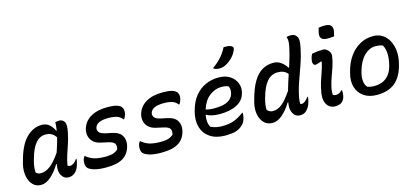

<svg xmlns="http://www.w3.org/2000/svg" viewBox="-66 -1323 3982 1844"><g transform="rotate(-15 1925.0 -400.5)"><path d="M315 -545Q362 -545 391.5 -518Q421 -491 437 -454H442Q450 -504 450 -535Q467 -541 487 -541Q525 -541 541 -511Q557 -481 540 -405Q529 -350 512 -300.5Q495 -251 479.5 -203Q464 -155 455 -104Q464 -94 481 -94Q498 -94 517 -108Q536 -122 550 -144H556Q555 -135 553.5 -125.5Q552 -116 548 -102Q536 -51 512 -24Q496 -8 478.5 0.5Q461 9 437 9Q394 9 370 -31Q346 -71 358 -135Q359 -140 360 -144H353Q314 -78 264 -33.5Q214 11 164 11Q124 11 96.5 -10Q69 -31 54 -66Q39 -101 37 -142.5Q35 -184 45 -226L51 -248Q91 -406 161 -475.5Q231 -545 315 -545ZM142 -119Q160 -98 189 -98Q237 -98 284 -133Q331 -168 387 -251Q398 -285 409 -319Q420 -353 429 -391Q412 -418 387.5 -432Q363 -446 327 -446Q213 -446 161 -251L156 -234Q147 -202 143.5 -173.5Q140 -145 142 -119Z M834 -91Q878 -91 907 -100.5Q936 -110 956 -129Q966 -164 954 -185.5Q942 -207 891 -218L819 -234Q774 -244 748 -269Q722 -294 714.5 -327.5Q707 -361 715 -393Q735 -468 801 -507Q867 -546 967 -546Q1028 -546 1059.5 -536.5Q1091 -527 1106 -510Q1117 -497 1119.5 -478Q1122 -459 1117 -439Q1109 -409 1095 -393H1089Q1069 -421 1036.5 -432Q1004 -443 951 -443Q833 -443 817 -380Q812 -360 825 -339.5Q838 -319 892 -307L947 -296Q1022 -280 1046.5 -236.5Q1071 -193 1057 -137Q1038 -61 979.5 -25Q921 11 811 11Q737 11 692.5 -2.5Q648 -16 631 -35Q611 -59 618 -106Q620 -119 625 -130Q630 -141 635 -148H641Q679 -116 722.5 -103.5Q766 -91 834 -91Z M1384 -91Q1428 -91 1457 -100.5Q1486 -110 1506 -129Q1516 -164 1504 -185.5Q1492 -207 1441 -218L1369 -234Q1324 -244 1298 -269Q1272 -294 1264.5 -327.5Q1257 -361 1265 -393Q1285 -468 1351 -507Q1417 -546 1517 -546Q1578 -546 1609.5 -536.5Q1641 -527 1656 -510Q1667 -497 1669.5 -478Q1672 -459 1667 -439Q1659 -409 1645 -393H1639Q1619 -421 1586.5 -432Q1554 -443 1501 -443Q1383 -443 1367 -380Q1362 -360 1375 -339.5Q1388 -319 1442 -307L1497 -296Q1572 -280 1596.5 -236.5Q1621 -193 1607 -137Q1588 -61 1529.5 -25Q1471 11 1361 11Q1287 11 1242.5 -2.5Q1198 -16 1181 -35Q1161 -59 1168 -106Q1170 -119 1175 -130Q1180 -141 1185 -148H1191Q1229 -116 1272.5 -103.5Q1316 -91 1384 -91Z M2072 -545Q2143 -545 2187.5 -515Q2232 -485 2249.5 -440.5Q2267 -396 2256 -352L2254 -344Q2237 -273 2169.5 -237.5Q2102 -202 1998 -202Q1953 -202 1919.5 -210Q1886 -218 1869 -230H1863Q1856 -195 1859.5 -163Q1863 -131 1877 -108Q1928 -84 1990 -84Q2061 -84 2108.5 -102.5Q2156 -121 2206 -158H2212Q2212 -144 2210.5 -132.5Q2209 -121 2207 -110Q2200 -82 2189 -65Q2178 -48 2161 -34Q2134 -10 2095 0.5Q2056 11 1997 11Q1905 11 1846.5 -28Q1788 -67 1767.5 -134.5Q1747 -202 1769 -287L1773 -300Q1795 -383 1840 -437.5Q1885 -492 1945 -518.5Q2005 -545 2072 -545ZM2075 -450Q2015 -450 1959.5 -408.5Q1904 -367 1876 -280Q1911 -269 1959 -269Q2052 -269 2096 -294.5Q2140 -320 2151 -362Q2158 -389 2156 -407Q2154 -425 2146 -438Q2131 -444 2115 -447Q2099 -450 2075 -450ZM2198 -814Q2225 -814 2243 -812Q2261 -810 2274 -802Q2299 -789 2283 -758Q2267 -721 2238 -691.5Q2209 -662 2177 -645Q2158 -634 2141.5 -630Q2125 -626 2107 -626Q2089 -626 2073 -630.5Q2057 -635 2047 -645Q2100 -682 2135 -721.5Q2170 -761 2198 -814Z M2616 -545Q2665 -545 2698.5 -518Q2732 -491 2749 -462H2755Q2770 -508 2783.5 -555.5Q2797 -603 2808 -655Q2814 -684 2814.5 -707.5Q2815 -731 2807 -750Q2818 -755 2828 -756Q2838 -757 2851 -757Q2888 -757 2908 -727.5Q2928 -698 2911 -622Q2894 -536 2866.5 -458Q2839 -380 2812.5 -305.5Q2786 -231 2772 -154Q2766 -124 2768 -98Q2773 -93 2782 -93Q2799 -93 2818 -108.5Q2837 -124 2850 -144H2856Q2856 -134 2854.5 -123.5Q2853 -113 2848 -96Q2842 -72 2832.5 -54.5Q2823 -37 2811 -23Q2797 -6 2779 1.5Q2761 9 2738 9Q2695 9 2671.5 -31.5Q2648 -72 2660 -138L2661 -141H2654Q2615 -76 2566 -32.5Q2517 11 2463 11Q2413 11 2381 -22Q2349 -55 2339 -108.5Q2329 -162 2344 -223L2350 -245Q2379 -357 2418.5 -422.5Q2458 -488 2508 -516.5Q2558 -545 2616 -545ZM2441 -125Q2463 -98 2498 -98Q2546 -98 2589 -132.5Q2632 -167 2687 -249Q2698 -290 2710.5 -328Q2723 -366 2735 -403Q2701 -446 2638 -446Q2573 -446 2530 -397Q2487 -348 2459 -247L2454 -230Q2447 -204 2443 -176.5Q2439 -149 2441 -125Z M3003 -533Q3063 -544 3112 -544Q3132 -544 3149 -531.5Q3166 -519 3176 -499.5Q3186 -480 3182 -458Q3174 -407 3158.5 -360.5Q3143 -314 3126.5 -269.5Q3110 -225 3100 -180Q3093 -149 3092 -131.5Q3091 -114 3092 -101Q3103 -91 3123 -91Q3141 -91 3154.5 -98Q3168 -105 3182 -121H3188Q3193 -93 3185 -58Q3179 -32 3160 -11Q3135 13 3086 13Q3056 13 3031.5 -4Q3007 -21 2995 -55Q2983 -89 2990 -141Q2999 -199 3014 -247Q3029 -295 3045.5 -340.5Q3062 -386 3072 -435L3067 -439Q3049 -433 3034 -427.5Q3019 -422 3006 -422Q2991 -422 2984.5 -439.5Q2978 -457 2987 -493Q2989 -504 2993 -513Q2997 -522 3003 -533ZM3128 -758Q3143 -761 3160 -762Q3177 -763 3191 -763Q3235 -763 3252 -741Q3269 -719 3259 -679L3250 -639Q3235 -637 3218 -636Q3201 -635 3186 -635Q3140 -635 3123 -655.5Q3106 -676 3118 -721Z M3611 -545Q3662 -545 3701.5 -520Q3741 -495 3764.5 -451.5Q3788 -408 3794 -351.5Q3800 -295 3785 -232L3781 -216Q3753 -102 3685.5 -45.5Q3618 11 3504 11Q3426 11 3374.5 -24.5Q3323 -60 3304.5 -120.5Q3286 -181 3306 -256L3310 -272Q3332 -357 3375.5 -418Q3419 -479 3479 -512Q3539 -545 3611 -545ZM3608 -445Q3547 -445 3495.5 -395Q3444 -345 3417 -248L3414 -236Q3402 -191 3405.5 -153.5Q3409 -116 3431 -90Q3464 -78 3499 -78Q3574 -78 3621.5 -116.5Q3669 -155 3687 -226L3690 -238Q3720 -362 3680 -432Q3653 -445 3608 -445Z"/></g></svg>

Font: Recursive Sn Csl St Med
Style: Italic
Weight: 500
Italic angle: -15°
Version: Version 1.079;hotconv 1.0.112;makeotfexe 2.5.65598; ttfautoh